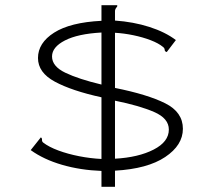

<svg xmlns="http://www.w3.org/2000/svg" viewBox="-20 -671 790 738"><path d="M370 47V-14Q289 -17 218.5 -37.5Q148 -58 98 -94L137 -143Q142 -140 141.5 -133.5Q141 -127 146 -123Q168 -106 204.5 -92.5Q241 -79 284.5 -70.5Q328 -62 370 -60V-297Q256 -322 191 -357Q126 -392 126 -448Q126 -506 188 -545.5Q250 -585 370 -591V-651H430Q431 -650 431 -648Q431 -646 427 -641.5Q423 -637 422 -630V-592Q493 -587 554 -567.5Q615 -548 656 -517L621 -471Q613 -473 613 -479.5Q613 -486 606 -491Q589 -505 559 -516.5Q529 -528 493 -535.5Q457 -543 422 -545V-333Q547 -308 615 -274Q683 -240 683 -176Q683 -113 615 -67.5Q547 -22 422 -15V47ZM370 -346V-546Q279 -541 229.5 -515.5Q180 -490 180 -454Q180 -416 231 -391.5Q282 -367 370 -346ZM422 -61Q512 -66 570.5 -96Q629 -126 629 -173Q629 -216 572.5 -240.5Q516 -265 422 -284Z"/></svg>

Font: Inconsolata ExtraExpanded Light
Style: Regular
Weight: 300
Width: 8
Monospace: yes
Designer: Raph Levien, Cyreal, Brenton Simpson
Foundry: Raph Levien, Cyreal, Google
Version: Version 3.001; ttfautohint (v1.8.2.53-6de2)